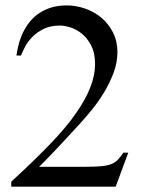

<svg xmlns="http://www.w3.org/2000/svg" viewBox="-20 -697 540 717"><path d="M412.1 0H22V-18.6Q107.9 -97.2 168.7 -160.6Q229.5 -224.1 264.6 -275.4Q335 -376 335 -457Q335 -499.5 320.3 -527.3Q305.7 -555.2 284.9 -571.8Q264.2 -588.4 241.9 -595Q219.7 -601.6 204.1 -601.6Q168.9 -601.6 143.8 -589.4Q118.7 -577.1 101.3 -559.6Q84 -542 73.7 -522.7Q63.5 -503.4 58.6 -489.7H41.5Q43.5 -504.4 47.9 -524.2Q52.2 -543.9 61 -564.7Q69.8 -585.4 83.5 -605.5Q97.2 -625.5 117.4 -641.4Q137.7 -657.2 165.3 -667Q192.9 -676.8 229 -676.8Q264.2 -676.8 298.3 -664.8Q332.5 -652.8 359.1 -630.4Q385.7 -607.9 402.1 -575.4Q418.5 -543 418.5 -502.4Q418.5 -463.4 404.1 -425Q389.6 -386.7 368.4 -351.6Q347.2 -316.4 322.5 -286.4Q297.9 -256.3 277.3 -233.9Q216.3 -167.5 178.7 -127.9Q141.1 -88.4 126 -74.2H299.3Q336.9 -74.2 359.4 -76.4Q381.8 -78.6 396.2 -84.5Q410.6 -90.3 420.2 -100.6Q429.7 -110.8 440.9 -127H459Z"/></svg>

Font: Doulos SIL Am
Style: Regular
Weight: 400
Designer: Walt Agee, Victor Gaultney, Peter Martin, Debbi Hosken, Becca Hirsbrunner
Foundry: SIL International
Version: Version 5.000